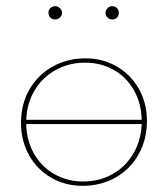

<svg xmlns="http://www.w3.org/2000/svg" viewBox="-20 -599 544 622"><path d="M137 -558Q137 -567 143.5 -573Q150 -579 159 -579Q167 -579 174 -572.5Q181 -566 181 -558Q181 -549 174.5 -542.5Q168 -536 159 -536Q149 -536 143 -542Q137 -548 137 -558ZM322 -558Q322 -566 328.5 -572.5Q335 -579 344 -579Q353 -579 359 -572.5Q365 -566 365 -558Q365 -548 359 -542Q353 -536 344 -536Q335 -536 328.5 -542Q322 -548 322 -558ZM456 -207Q456 -147 429 -99Q402 -51 354.5 -24Q307 3 248 3Q191 3 145.5 -23.5Q100 -50 74 -96.5Q48 -143 48 -201Q48 -261 75 -308.5Q102 -356 150 -383Q198 -410 257 -410Q313 -410 358.5 -383.5Q404 -357 430 -311Q456 -265 456 -207ZM65 -211H439Q438 -264 414 -306.5Q390 -349 348.5 -372.5Q307 -396 256 -396Q203 -396 160 -372Q117 -348 92 -306Q67 -264 65 -211ZM439 -197H65Q66 -144 90 -101.5Q114 -59 156 -35Q198 -11 249 -11Q302 -11 344.5 -35Q387 -59 412 -101.5Q437 -144 439 -197Z"/></svg>

Font: Ysabeau Infant Thin
Style: Regular
Weight: 200
Designer: Christian Thalmann (Catharsis Fonts)
Version: Version 0.003